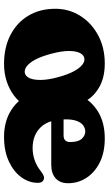

<svg xmlns="http://www.w3.org/2000/svg" viewBox="191 -728 551 974"><g transform="rotate(90 467.0 -241.5)"><path d="M353 -92Q369 -96.5 377.8 -117.5Q386.5 -138.5 386 -174.2Q385.5 -210 372.5 -258Q359 -309 342 -340.2Q325 -371.5 307 -384.5Q289 -397.5 272.5 -392.5Q257.5 -388.5 248.2 -368.5Q239 -348.5 239.2 -313Q239.5 -277.5 253 -226Q266.5 -175 283.2 -144Q300 -113 318.2 -100.2Q336.5 -87.5 353 -92ZM302.5 -497Q377 -497 426.8 -466.5Q476.5 -436 494.5 -395L515.5 -91.5Q496 -59.5 464.5 -36Q433 -12.5 392.5 0.8Q352 14 304.5 14Q221 14 158 -18.5Q95 -51 60 -109.5Q25 -168 25 -246Q25 -315.5 60.8 -372.5Q96.5 -429.5 159.2 -463.2Q222 -497 302.5 -497ZM910 -311Q910 -270 885.2 -247.8Q860.5 -225.5 816 -225.5H534.5V-288H667Q701 -288 701 -321.5Q701 -362 684.8 -380Q668.5 -398 648 -398Q631.5 -398 617.2 -388Q603 -378 594.5 -356.2Q586 -334.5 586 -298.5Q586 -213.5 625.8 -172.2Q665.5 -131 732 -131Q762.5 -131 792 -141Q821.5 -151 845.5 -170Q871 -190 883.5 -189Q892.5 -188.5 900.2 -181.5Q908 -174.5 908 -157Q908 -112.5 879.5 -73.5Q851 -34.5 798.8 -10.2Q746.5 14 675 14Q602 14 547.8 -17.2Q493.5 -48.5 463.8 -104Q434 -159.5 434 -233Q434 -309.5 462.5 -369Q491 -428.5 546.8 -462.8Q602.5 -497 683 -497Q754 -497 804.8 -471.5Q855.5 -446 882.8 -403.8Q910 -361.5 910 -311Z"/></g></svg>

Font: Fraunces SuperSoft 9pt
Style: Regular
Weight: 900
Version: Version 1.000;[b76b70a41]